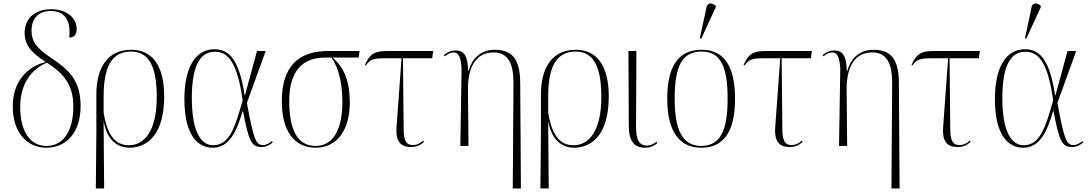

<svg xmlns="http://www.w3.org/2000/svg" viewBox="-20 -824 6155 1084"><path d="M242 10C357 10 435 -79 435 -225C435 -369 372 -428 266 -499C186 -553 158 -589 158 -651C158 -725 203 -762 266 -762C338 -762 382 -719 371 -612C400 -612 413 -630 413 -661C413 -723 356 -772 269 -772C185 -772 119 -727 119 -638C119 -565 164 -522 238 -474C129 -446 52 -361 52 -222C52 -80 129 10 242 10ZM242 0C152 0 94 -80 94 -220C94 -352 159 -435 245 -470C333 -413 394 -351 394 -224C394 -84 338 0 242 0Z M521 240H568L565 -136H566C587 -21 655 10 710 10C820 10 907 -75 907 -279C907 -452 841 -543 721 -543C590 -543 524 -447 524 -288V-75ZM708 -4C641 -4 588 -45 565 -188V-278C565 -437 605 -533 720 -533C827 -533 865 -437 865 -276C865 -84 795 -4 708 -4Z M1181 10C1277 10 1317 -86 1350 -197H1352C1385 -20 1402 6 1458 6C1483 6 1505 -7 1520 -20L1515 -27C1503 -18 1484 -5 1467 -5C1425 -5 1413 -31 1374 -243L1480 -536H1431L1363 -286H1361C1332 -475 1281 -546 1191 -546C1083 -546 1021 -443 1021 -265C1021 -58 1098 10 1181 10ZM1183 -4C1111 -4 1063 -88 1063 -270C1063 -434 1100 -532 1194 -532C1269 -532 1321 -468 1350 -257C1307 -107 1277 -4 1183 -4Z M1762 10C1886 10 1955 -94 1955 -245C1955 -360 1926 -439 1858 -499H2005L2010 -536H1832C1668 -536 1571 -452 1571 -252C1571 -88 1639 10 1762 10ZM1761 0C1662 0 1613 -87 1613 -253C1613 -431 1694 -499 1817 -499H1851C1892 -443 1913 -351 1913 -250C1913 -82 1855 0 1761 0Z M2298 6C2331 6 2352 -3 2374 -23L2369 -30C2355 -17 2336 -5 2311 -5C2272 -5 2259 -32 2259 -97L2255 -495H2420L2426 -536H2162C2081 -536 2063 -506 2040 -457L2045 -454C2069 -487 2085 -495 2150 -495H2247L2219 -109C2214 -50 2225 6 2298 6Z M2875 240H2921L2917 -357C2916 -484 2877 -543 2773 -543C2712 -543 2650 -512 2626 -424H2623C2621 -511 2599 -539 2552 -539C2526 -539 2507 -530 2486 -513L2491 -506C2514 -524 2530 -528 2542 -528C2570 -528 2583 -498 2586 -434L2579 0H2625L2622 -313C2620 -438 2662 -528 2767 -528C2848 -528 2879 -466 2879 -357Z M3031 240H3078L3075 -136H3076C3097 -21 3165 10 3220 10C3330 10 3417 -75 3417 -279C3417 -452 3351 -543 3231 -543C3100 -543 3034 -447 3034 -288V-75ZM3218 -4C3151 -4 3098 -45 3075 -188V-278C3075 -437 3115 -533 3230 -533C3337 -533 3375 -437 3375 -276C3375 -84 3305 -4 3218 -4Z M3624 10C3649 10 3675 -1 3691 -16L3686 -24C3669 -10 3653 -2 3633 -2C3578 -2 3571 -53 3571 -118L3573 -536H3528L3530 -118C3530 -29 3557 10 3624 10Z M3939 -605 4021 -783V-792C3999 -808 3975 -812 3969 -783L3931 -608ZM3938 10C4064 10 4130 -77 4130 -267C4130 -455 4064 -543 3942 -543C3812 -543 3747 -453 3747 -267C3747 -78 3819 10 3938 10ZM3939 0C3835 0 3789 -87 3789 -267C3789 -451 3831 -533 3941 -533C4046 -533 4088 -454 4088 -267C4088 -91 4049 0 3939 0Z M4436 6C4469 6 4490 -3 4512 -23L4507 -30C4493 -17 4474 -5 4449 -5C4410 -5 4397 -32 4397 -97L4393 -495H4558L4564 -536H4300C4219 -536 4201 -506 4178 -457L4183 -454C4207 -487 4223 -495 4288 -495H4385L4357 -109C4352 -50 4363 6 4436 6Z M5013 240H5059L5055 -357C5054 -484 5015 -543 4911 -543C4850 -543 4788 -512 4764 -424H4761C4759 -511 4737 -539 4690 -539C4664 -539 4645 -530 4624 -513L4629 -506C4652 -524 4668 -528 4680 -528C4708 -528 4721 -498 4724 -434L4717 0H4763L4760 -313C4758 -438 4800 -528 4905 -528C4986 -528 5017 -466 5017 -357Z M5384 6C5417 6 5438 -3 5460 -23L5455 -30C5441 -17 5422 -5 5397 -5C5358 -5 5345 -32 5345 -97L5341 -495H5506L5512 -536H5248C5167 -536 5149 -506 5126 -457L5131 -454C5155 -487 5171 -495 5236 -495H5333L5305 -109C5300 -50 5311 6 5384 6Z M5774 -605 5856 -783V-792C5835 -808 5810 -812 5804 -783L5767 -608ZM5757 10C5853 10 5893 -86 5926 -197H5928C5961 -20 5978 6 6034 6C6059 6 6081 -7 6096 -20L6091 -27C6079 -18 6060 -5 6043 -5C6001 -5 5989 -31 5950 -243L6056 -536H6007L5939 -286H5937C5908 -475 5857 -546 5767 -546C5659 -546 5597 -443 5597 -265C5597 -58 5674 10 5757 10ZM5759 -4C5687 -4 5639 -88 5639 -270C5639 -434 5676 -532 5770 -532C5845 -532 5897 -468 5926 -257C5883 -107 5853 -4 5759 -4Z"/></svg>

Font: Noto Serif Display SemiCondensed ExtraLight
Style: Regular
Weight: 200
Width: 4
Designer: Monotype Design Team
Foundry: Monotype Imaging Inc.
Version: Version 2.009